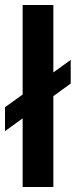

<svg xmlns="http://www.w3.org/2000/svg" viewBox="-25 -743 301 763"><path d="M65 0V-723H187V0ZM-5 -222V-317L256 -505V-411Z"/></svg>

Font: Archivo SemiBold SemiBold
Style: Regular
Weight: 600
Version: Version 2.001